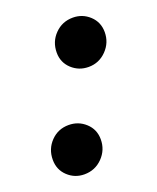

<svg xmlns="http://www.w3.org/2000/svg" viewBox="-107 -466 442 541"><g transform="rotate(-20 114.5 -196.0)"><path d="M169.4 -262.7Q140.1 -262.7 119.1 -282.2Q98.1 -301.8 98.1 -331.1Q98.1 -363.8 120.1 -386.2Q142.1 -408.7 174.3 -408.7Q203.1 -408.7 224.1 -389.2Q245.1 -369.6 245.1 -339.8Q245.1 -308.1 222.9 -285.4Q200.7 -262.7 169.4 -262.7ZM54.7 17.6Q25.9 17.6 5.1 -2Q-15.6 -21.5 -15.6 -51.3Q-15.6 -83.5 6.1 -106Q27.8 -128.4 59.6 -128.4Q88.9 -128.4 110.1 -108.9Q131.3 -89.4 131.3 -59.6Q131.3 -27.8 109.1 -5.1Q86.9 17.6 54.7 17.6Z"/></g></svg>

Font: Elstob 18pt Medium
Style: Italic
Weight: 500
Italic angle: -20°
Designer: Peter S. Baker
Version: Version 1.015